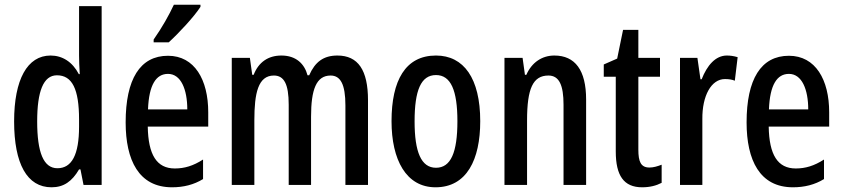

<svg xmlns="http://www.w3.org/2000/svg" viewBox="-20 -786 3582 816"><path d="M199 10C251 10 286 -15 316 -66H322L335 0H412V-760H316V-550C316 -529 317 -504 319 -471H315C288 -523 245 -550 195 -550C96 -550 40 -448 40 -270C40 -90 95 10 199 10ZM224 -71C165 -71 138 -138 138 -270C138 -397 164 -466 222 -466C287 -466 316 -407 316 -278V-248C316 -128 285 -71 224 -71Z M832 -757V-766H719C698 -721 670 -671 633 -618V-606H697C739 -644 806 -716 832 -757ZM694 -549C575 -549 514 -449 514 -266C514 -105 570 10 711 10C760 10 804 -1 843 -25V-108C801 -81 764 -70 723 -70C646 -70 610 -128 608 -248H865V-309C865 -447 807 -549 694 -549ZM694 -472C749 -472 776 -406 776 -321H609C613 -425 643 -472 694 -472Z M1414 -550C1355 -550 1319 -523 1294 -466H1287C1274 -515 1238 -550 1176 -550C1120 -550 1079 -522 1058 -468H1052L1042 -540H965V0H1061V-275C1061 -390 1077 -465 1144 -465C1187 -465 1207 -429 1207 -341V0H1302V-290C1302 -405 1324 -465 1385 -465C1427 -465 1448 -428 1448 -338V0H1544V-360C1544 -488 1502 -550 1414 -550Z M2021 -271C2021 -453 1951 -550 1833 -550C1703 -550 1644 -444 1644 -271C1644 -107 1706 10 1831 10C1964 10 2021 -108 2021 -271ZM1742 -270C1742 -402 1769 -467 1833 -467C1896 -467 1924 -402 1924 -271C1924 -138 1896 -73 1833 -73C1770 -73 1742 -140 1742 -270Z M2336 -550C2284 -550 2240 -521 2217 -468H2211L2201 -540H2124V0H2220V-274C2220 -410 2245 -465 2311 -465C2357 -465 2375 -423 2375 -341V0H2471V-363C2471 -488 2424 -550 2336 -550Z M2740 -74C2703 -74 2693 -100 2693 -150V-460H2785V-540H2693V-659H2628L2603 -537L2546 -512V-460H2597V-142C2597 -40 2631 10 2709 10C2742 10 2769 3 2792 -9V-86C2774 -79 2757 -74 2740 -74Z M3069 -550C3021 -550 2985 -508 2962 -449H2957L2944 -540H2870V0H2965V-280C2964 -379 3003 -450 3061 -450C3077 -450 3091 -448 3103 -443L3115 -543C3098 -548 3084 -550 3069 -550Z M3333 -549C3214 -549 3153 -449 3153 -266C3153 -105 3209 10 3350 10C3399 10 3443 -1 3482 -25V-108C3440 -81 3403 -70 3362 -70C3285 -70 3249 -128 3247 -248H3504V-309C3504 -447 3446 -549 3333 -549ZM3333 -472C3388 -472 3415 -406 3415 -321H3248C3252 -425 3282 -472 3333 -472Z"/></svg>

Font: Noto Sans Armenian ExtraCondensed Medium
Style: Regular
Weight: 500
Width: 2
Designer: Monotype Design Team
Foundry: Monotype Imaging Inc.
Version: Version 2.008